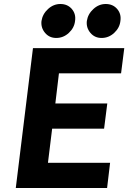

<svg xmlns="http://www.w3.org/2000/svg" viewBox="-20 -941 642 961"><path d="M59 0 145 -700H602L586 -574H275L257 -423H517L501 -297H241L220 -126H531L516 0ZM488.4 -751Q454 -751 432.5 -776.5Q411 -802 414.6 -835.7Q420 -871 447.5 -896Q475 -921 509.2 -921Q545 -921 566.5 -896Q588 -871 582.6 -835.7Q579 -802 551.7 -776.5Q524.3 -751 488.4 -751ZM261.4 -751Q227 -751 205.5 -776.5Q184 -802 187.6 -835.7Q193 -871 220.5 -896Q248 -921 282.2 -921Q318 -921 339.5 -896Q361 -871 355.6 -835.7Q352 -802 324.7 -776.5Q297.3 -751 261.4 -751Z"/></svg>

Font: Inclusive Sans
Style: Italic
Weight: 400
Italic angle: -7°
Designer: Olivia King
Foundry: Olivia King
Version: Version 2.004